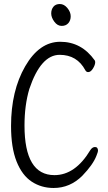

<svg xmlns="http://www.w3.org/2000/svg" viewBox="-20 -920 540 956"><path d="M247 16Q186 16 138 -15.5Q90 -47 62.5 -116Q35 -185 35 -293Q35 -468 105.5 -590Q176 -712 280 -712Q386 -712 452 -619Q454 -615 454 -610Q454 -597 443 -579Q432 -561 419 -561Q410 -561 405 -570Q364 -647 277 -647Q183 -647 126 -477Q102 -396 102 -295Q102 -48 251 -48Q355 -48 430 -173Q440 -188 453 -188Q468 -188 468 -169Q468 -164 460 -144Q443 -100 390 -45Q329 16 247 16ZM287 -791Q266 -791 250.5 -812Q235 -833 235 -853Q235 -873 246 -886.5Q257 -900 278 -900Q299 -900 315.5 -880Q332 -860 332 -839Q332 -818 320 -804.5Q308 -791 287 -791Z"/></svg>

Font: LXGW WenKai Mono TC
Style: Regular
Weight: 400
Designer: LXGW / Fontworks Inc.
Foundry: LXGW / Fontworks Inc.
Version: Version 1.330